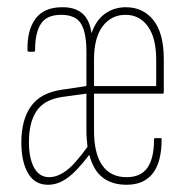

<svg xmlns="http://www.w3.org/2000/svg" viewBox="-20 -505 517 531"><path d="M113 6Q76 6 57.5 -26Q39 -58 39 -111Q39 -174 66 -211.5Q93 -249 152 -257L219 -267V-362Q219 -415 204 -439.5Q189 -464 149 -464Q109 -464 93 -439Q77 -414 77 -366Q77 -362 73 -362H60Q56 -362 56 -366Q55 -422 78 -453Q101 -484 149 -485Q186 -486 207 -468.5Q228 -451 233 -413Q246 -450 271 -467.5Q296 -485 328 -485Q376 -485 404.5 -449Q433 -413 433 -341V-250Q433 -246 429 -246H240V-144Q240 -80 263 -47.5Q286 -15 330 -15Q370 -15 388 -41.5Q406 -68 406 -119Q406 -123 409 -123H425Q427 -123 427 -120Q427 -57 402.5 -25.5Q378 6 330 6Q290 6 264 -14Q238 -34 227 -77Q192 -31 166 -12.5Q140 6 113 6ZM116 -15Q138 -15 162 -32Q186 -49 222 -99Q221 -109 220 -120Q219 -131 219 -142V-246L153 -237Q103 -230 81.5 -198.5Q60 -167 60 -112Q60 -67 74.5 -41Q89 -15 116 -15ZM240 -267H412V-340Q412 -400 389 -432Q366 -464 327 -464Q288 -464 264 -432.5Q240 -401 240 -340Z"/></svg>

Font: Sofia Sans Extra Condensed Thin
Style: Regular
Weight: 250
Version: Version 4.100